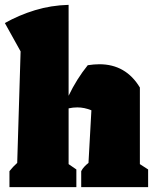

<svg xmlns="http://www.w3.org/2000/svg" viewBox="-26 -772 642 792"><path d="M13 0V-66Q20 -75 28 -83.5Q36 -92 45 -100L59 -560L-6 -677Q53 -710 118.5 -730Q184 -750 257 -752V-377Q290 -446 336 -503Q349 -505 361 -506Q373 -507 384 -507Q493 -507 551 -411V-95L585 -73V0H309V-66Q314 -76 322 -84.5Q330 -93 339 -100L351 -317Q322 -329 293 -329Q275 -329 257 -325V-95L289 -73V0Z"/></svg>

Font: Piazzolla Black
Style: Regular
Weight: 900
Designer: Juan Pablo del Peral
Foundry: Huerta Tipografica
Version: Version 1.330